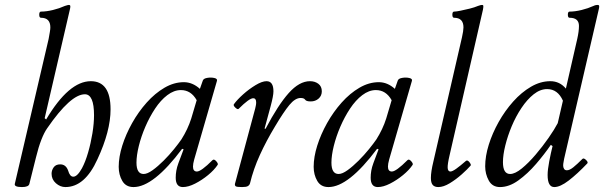

<svg xmlns="http://www.w3.org/2000/svg" viewBox="-20 -745 2448 778"><path d="M69 13Q37 13 40 0L177 -587Q180 -604 182 -615.5Q184 -627 184 -634Q184 -673 146 -673Q139 -673 139 -685.5Q139 -698 146 -698Q168 -698 194.5 -704.5Q221 -711 243 -721Q248 -723 253 -724Q258 -725 259 -725Q265 -725 265 -719Q265 -716 264.5 -713Q264 -710 263 -706L161 -266L167 -261Q259 -416 348 -416Q428 -416 428 -302Q428 -214 375 -100Q324 13 245 13Q224 13 206.5 -2.5Q189 -18 189 -41Q189 -55 197.5 -67Q206 -79 224 -79Q247 -79 256 -54Q263 -29 277 -29Q293 -29 312 -63Q326 -89 337 -127Q348 -165 354.5 -205Q361 -245 361 -278Q361 -363 324 -363Q266 -363 171 -225Q159 -208 147.5 -178.5Q136 -149 126 -108L99 0Q96 13 69 13Z M521 13Q490 13 475.5 -12Q461 -37 461 -69Q461 -109 475.5 -155Q490 -201 515.5 -246.5Q541 -292 574.5 -329.5Q608 -367 646.5 -389.5Q685 -412 725 -412Q760 -412 790 -385L802 -419Q805 -427 820 -429.5Q835 -432 848.5 -429Q862 -426 859 -417L767 -99Q762 -81 762 -70Q762 -50 778 -50Q795 -50 841 -96Q847 -102 856 -92Q865 -82 862 -77Q848 -56 823 -35.5Q798 -15 770.5 -1Q743 13 721 13Q692 13 692 -25Q692 -39 694.5 -53.5Q697 -68 703 -84L724 -140L718 -142Q602 13 521 13ZM562 -40Q577 -40 598.5 -55.5Q620 -71 643 -94Q666 -117 685 -140.5Q704 -164 715 -180Q741 -221 755 -265L777 -339Q754 -380 713 -380Q685 -380 658 -359.5Q631 -339 608.5 -305Q586 -271 569 -231.5Q552 -192 542.5 -153.5Q533 -115 533 -86Q533 -40 562 -40Z M961 13Q940 13 935.5 10Q931 7 932 0L1014 -305Q1015 -310 1016.5 -316.5Q1018 -323 1018 -330Q1018 -347 1006 -347Q990 -347 947 -304Q943 -300 933.5 -309Q924 -318 928 -323Q941 -341 965 -362.5Q989 -384 1015.5 -400Q1042 -416 1060 -416Q1088 -416 1088 -375Q1088 -357 1077 -316L1052 -224L1056 -223Q1107 -320 1150 -368Q1193 -416 1236 -416Q1256 -416 1270 -405.5Q1284 -395 1284 -375Q1284 -357 1271 -345.5Q1258 -334 1239 -334Q1221 -334 1216.5 -341Q1212 -348 1198 -348Q1176 -348 1152.5 -319.5Q1129 -291 1094 -232Q1059 -174 1033 -117Q1007 -60 993 -2Q991 5 984.5 9Q978 13 961 13Z M1311 13Q1280 13 1265.5 -12Q1251 -37 1251 -69Q1251 -109 1265.5 -155Q1280 -201 1305.5 -246.5Q1331 -292 1364.5 -329.5Q1398 -367 1436.5 -389.5Q1475 -412 1515 -412Q1550 -412 1580 -385L1592 -419Q1595 -427 1610 -429.5Q1625 -432 1638.5 -429Q1652 -426 1649 -417L1557 -99Q1552 -81 1552 -70Q1552 -50 1568 -50Q1585 -50 1631 -96Q1637 -102 1646 -92Q1655 -82 1652 -77Q1638 -56 1613 -35.5Q1588 -15 1560.5 -1Q1533 13 1511 13Q1482 13 1482 -25Q1482 -39 1484.5 -53.5Q1487 -68 1493 -84L1514 -140L1508 -142Q1392 13 1311 13ZM1352 -40Q1367 -40 1388.5 -55.5Q1410 -71 1433 -94Q1456 -117 1475 -140.5Q1494 -164 1505 -180Q1531 -221 1545 -265L1567 -339Q1544 -380 1503 -380Q1475 -380 1448 -359.5Q1421 -339 1398.5 -305Q1376 -271 1359 -231.5Q1342 -192 1332.5 -153.5Q1323 -115 1323 -86Q1323 -40 1352 -40Z M1756 13Q1741 13 1733.5 4.5Q1726 -4 1726 -24Q1726 -49 1736 -90L1852 -594Q1858 -621 1858 -634Q1858 -673 1820 -673Q1813 -673 1813 -685.5Q1813 -698 1820 -698Q1828 -698 1845.5 -701.5Q1863 -705 1883 -710Q1903 -715 1917 -721Q1928 -725 1933 -725Q1938 -725 1938.5 -721Q1939 -717 1937 -706L1802 -117Q1793 -79 1794 -64.5Q1795 -50 1805 -50Q1813 -50 1829 -61.5Q1845 -73 1868 -93Q1874 -98 1882 -88Q1890 -78 1887 -74Q1874 -59 1851 -38.5Q1828 -18 1802.5 -2.5Q1777 13 1756 13Z M2006 13Q1975 13 1960.5 -13.5Q1946 -40 1946 -71Q1946 -112 1960.5 -158.5Q1975 -205 2000.5 -250.5Q2026 -296 2059.5 -333.5Q2093 -371 2131.5 -393.5Q2170 -416 2210 -416Q2248 -416 2273 -386L2319 -587Q2326 -618 2326 -640Q2326 -673 2288 -673Q2281 -673 2281 -685.5Q2281 -698 2288 -698Q2310 -698 2336.5 -704.5Q2363 -711 2385 -721Q2391 -724 2395.5 -724.5Q2400 -725 2402 -725Q2408 -725 2408 -719Q2408 -716 2407.5 -713Q2407 -710 2406 -706L2266 -102Q2265 -95 2263.5 -88Q2262 -81 2262 -74Q2262 -67 2265.5 -61Q2269 -55 2277 -55Q2288 -55 2303 -67Q2318 -79 2340 -101Q2345 -106 2354.5 -97Q2364 -88 2360 -83Q2319 -40 2284.5 -13.5Q2250 13 2226 13Q2199 13 2199 -36Q2199 -57 2205.5 -91Q2212 -125 2219 -153L2212 -158Q2186 -120 2152 -80.5Q2118 -41 2080.5 -14Q2043 13 2006 13ZM2047 -40Q2067 -40 2094.5 -62.5Q2122 -85 2150.5 -118.5Q2179 -152 2203 -186.5Q2227 -221 2240 -246L2261 -337Q2240 -384 2197 -384Q2169 -384 2142.5 -363Q2116 -342 2093 -307.5Q2070 -273 2053.5 -233.5Q2037 -194 2027.5 -155.5Q2018 -117 2018 -88Q2018 -40 2047 -40Z"/></svg>

Font: Junicode
Style: Italic
Weight: 400
Italic angle: -11°
Designer: Peter S. Baker
Version: Version 2.100; ttfautohint (v1.8.4)